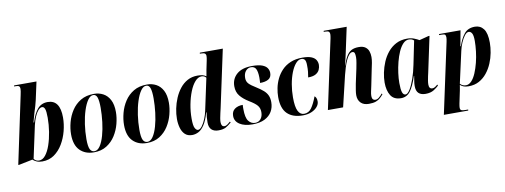

<svg xmlns="http://www.w3.org/2000/svg" viewBox="-74 -1186 4878 1853"><g transform="rotate(-10 2365.0 -260.0)"><path d="M257 10Q225 10 202.5 0.5Q180 -9 164 -24L31 3H21L161 -658Q165 -677 167.5 -692Q170 -707 170 -717Q170 -735 161.5 -742.5Q153 -750 131 -750H113L115 -760H334L296 -585Q292 -564 282 -531Q272 -498 259.5 -457.5Q247 -417 237 -375H243Q267 -457 305 -501.5Q343 -546 405 -546Q526 -546 526 -374Q526 -309 508.5 -241.5Q491 -174 457 -117Q423 -60 373 -25Q323 10 257 10ZM227 -4Q262 -4 290 -39Q318 -74 338 -132Q358 -190 369 -259.5Q380 -329 380 -397Q380 -461 370.5 -484Q361 -507 344 -507Q324 -507 305 -485Q286 -463 271 -427Q256 -391 246 -349L177 -29Q196 -4 227 -4Z M762 10Q677 10 625.5 -42Q574 -94 574 -199Q574 -255 590 -316Q606 -377 640 -429Q674 -481 728 -513.5Q782 -546 859 -546Q908 -546 948.5 -524.5Q989 -503 1013.5 -457Q1038 -411 1038 -337Q1038 -283 1022.5 -222.5Q1007 -162 973.5 -109Q940 -56 887.5 -23Q835 10 762 10ZM769 0Q800 0 824.5 -36.5Q849 -73 866 -133Q883 -193 891.5 -264Q900 -335 900 -403Q900 -470 889 -503Q878 -536 850 -536Q821 -536 796 -500Q771 -464 752 -404.5Q733 -345 722.5 -272.5Q712 -200 712 -128Q712 -57 726 -28.5Q740 0 769 0Z M1281 10Q1196 10 1144.5 -42Q1093 -94 1093 -199Q1093 -255 1109 -316Q1125 -377 1159 -429Q1193 -481 1247 -513.5Q1301 -546 1378 -546Q1427 -546 1467.5 -524.5Q1508 -503 1532.5 -457Q1557 -411 1557 -337Q1557 -283 1541.5 -222.5Q1526 -162 1492.5 -109Q1459 -56 1406.5 -23Q1354 10 1281 10ZM1288 0Q1319 0 1343.5 -36.5Q1368 -73 1385 -133Q1402 -193 1410.5 -264Q1419 -335 1419 -403Q1419 -470 1408 -503Q1397 -536 1369 -536Q1340 -536 1315 -500Q1290 -464 1271 -404.5Q1252 -345 1241.5 -272.5Q1231 -200 1231 -128Q1231 -57 1245 -28.5Q1259 0 1288 0Z M1725 10Q1681 10 1655 -15Q1629 -40 1617.5 -81Q1606 -122 1606 -168Q1606 -216 1616.5 -268Q1627 -320 1648 -369.5Q1669 -419 1700.5 -459Q1732 -499 1775 -522.5Q1818 -546 1873 -546Q1904 -546 1923 -541Q1942 -536 1958 -524Q1960 -538 1964 -557Q1968 -576 1969 -586L1987 -673Q1993 -700 1993 -720Q1993 -733 1983.5 -741.5Q1974 -750 1945 -750H1933L1935 -760H2160L2039 -195Q2035 -177 2029 -152Q2023 -127 2019 -103.5Q2015 -80 2015 -66Q2015 -20 2046 -20Q2062 -20 2078 -32Q2094 -44 2105 -54L2111 -45Q2081 -19 2055 -4.5Q2029 10 1983 10Q1939 10 1915 -13Q1891 -36 1891 -82Q1891 -114 1893 -135.5Q1895 -157 1899 -182H1895Q1874 -106 1846.5 -64Q1819 -22 1788 -6Q1757 10 1725 10ZM1789 -29Q1809 -29 1829 -56Q1849 -83 1865 -122.5Q1881 -162 1888 -198L1955 -511Q1939 -532 1911 -532Q1877 -532 1847 -498.5Q1817 -465 1794.5 -408.5Q1772 -352 1759 -284Q1746 -216 1746 -147Q1746 -77 1759.5 -53Q1773 -29 1789 -29Z M2316 10Q2238 10 2191.5 -20Q2145 -50 2145 -102Q2145 -147 2176 -169.5Q2207 -192 2255 -192Q2254 -181 2254 -171Q2254 -161 2254 -151Q2254 -66 2279.5 -33Q2305 0 2344 0Q2378 0 2399 -25.5Q2420 -51 2420 -92Q2420 -132 2398 -158Q2376 -184 2321 -217Q2267 -250 2236.5 -288Q2206 -326 2206 -382Q2206 -455 2258 -500.5Q2310 -546 2408 -546Q2472 -546 2507 -532.5Q2542 -519 2556 -497Q2570 -475 2570 -450Q2570 -407 2539.5 -389Q2509 -371 2457 -371Q2458 -387 2458.5 -400.5Q2459 -414 2459 -426Q2458 -482 2444 -509Q2430 -536 2395 -536Q2365 -536 2344 -511Q2323 -486 2323 -443Q2323 -409 2343.5 -387Q2364 -365 2415 -334Q2455 -309 2480.5 -286.5Q2506 -264 2518.5 -236.5Q2531 -209 2531 -170Q2531 -119 2507.5 -78.5Q2484 -38 2436.5 -14Q2389 10 2316 10Z M2810 9Q2711 9 2658 -43Q2605 -95 2605 -207Q2605 -248 2614 -293.5Q2623 -339 2644 -383Q2665 -427 2699.5 -463Q2734 -499 2784 -520Q2834 -541 2901 -541Q2957 -541 2988.5 -528Q3020 -515 3033 -493Q3046 -471 3046 -445Q3046 -421 3035 -397Q3024 -373 2997 -358Q2970 -343 2923 -343Q2928 -368 2931 -397Q2934 -426 2933 -460Q2933 -501 2921.5 -515.5Q2910 -530 2889 -530Q2859 -530 2833 -500Q2807 -470 2787 -419.5Q2767 -369 2756 -306Q2745 -243 2745 -178Q2745 -86 2765.5 -45Q2786 -4 2824 -4Q2869 -4 2897 -42.5Q2925 -81 2952 -153Q2960 -147 2966.5 -135Q2973 -123 2973 -99Q2973 -72 2952 -47Q2931 -22 2894.5 -6.5Q2858 9 2810 9Z M3457 10Q3406 10 3378 -18Q3350 -46 3350 -94Q3350 -114 3354.5 -141.5Q3359 -169 3365 -202L3396 -346Q3400 -367 3406 -399Q3412 -431 3412 -455Q3412 -481 3407 -495.5Q3402 -510 3385 -510Q3368 -510 3352 -491.5Q3336 -473 3322.5 -442.5Q3309 -412 3297.5 -376Q3286 -340 3278 -306L3205 0H3056L3201 -677Q3206 -702 3206 -718Q3206 -732 3198 -741Q3190 -750 3161 -750H3147L3149 -760H3374L3321 -513Q3319 -503 3313.5 -479Q3308 -455 3302 -430.5Q3296 -406 3293 -393H3295Q3313 -449 3333 -482.5Q3353 -516 3381 -531.5Q3409 -547 3454 -547Q3495 -547 3518 -530.5Q3541 -514 3550 -488Q3559 -462 3559 -432Q3559 -405 3553 -373.5Q3547 -342 3541 -316L3509 -158Q3503 -129 3497.5 -105Q3492 -81 3492 -60Q3492 -18 3527 -18Q3544 -18 3561.5 -32.5Q3579 -47 3595 -67L3601 -59Q3587 -42 3570 -26Q3553 -10 3526.5 0Q3500 10 3457 10Z M3772 10Q3702 10 3671.5 -39Q3641 -88 3641 -166Q3641 -211 3651.5 -262.5Q3662 -314 3683 -364Q3704 -414 3738 -455.5Q3772 -497 3819 -521.5Q3866 -546 3928 -546Q3965 -546 3995 -534.5Q4025 -523 4044 -511L4136 -535H4146L4072 -187Q4069 -175 4064.5 -154Q4060 -133 4056.5 -111.5Q4053 -90 4053 -74Q4053 -31 4086 -31Q4099 -31 4112 -39Q4125 -47 4138 -59L4143 -48Q4125 -30 4093.5 -10Q4062 10 4012 10Q3968 10 3944.5 -12Q3921 -34 3921 -83Q3921 -107 3925 -129.5Q3929 -152 3933 -180H3930Q3898 -81 3863 -35.5Q3828 10 3772 10ZM3821 -18Q3841 -18 3864.5 -55.5Q3888 -93 3909.5 -154.5Q3931 -216 3945 -287L3992 -517Q3980 -528 3967.5 -531.5Q3955 -535 3942 -535Q3911 -535 3885.5 -508Q3860 -481 3840.5 -437Q3821 -393 3807.5 -340Q3794 -287 3787 -234.5Q3780 -182 3780 -138Q3780 -74 3789.5 -46Q3799 -18 3821 -18Z M4298 -449Q4301 -463 4302.5 -474Q4304 -485 4304 -492Q4304 -510 4297.5 -518Q4291 -526 4263 -526H4238L4240 -536H4450L4422 -384H4427Q4451 -457 4487.5 -501.5Q4524 -546 4592 -546Q4645 -546 4676.5 -504.5Q4708 -463 4708 -369Q4708 -323 4698.5 -271.5Q4689 -220 4668 -170Q4647 -120 4614.5 -79.5Q4582 -39 4537.5 -14.5Q4493 10 4435 10Q4405 10 4386.5 3Q4368 -4 4352 -18Q4350 -5 4348 7Q4346 19 4343 35L4317 159Q4314 175 4313 183.5Q4312 192 4312 199Q4312 218 4323 224Q4334 230 4363 230H4390L4389 240H4150ZM4410 -4Q4440 -4 4465 -30.5Q4490 -57 4509 -102Q4528 -147 4541.5 -200.5Q4555 -254 4561.5 -309.5Q4568 -365 4568 -411Q4568 -466 4555.5 -486.5Q4543 -507 4524 -507Q4504 -507 4484 -481Q4464 -455 4447.5 -416Q4431 -377 4423 -339L4354 -29Q4363 -18 4377.5 -11Q4392 -4 4410 -4Z"/></g></svg>

Font: Noto Serif Display ExtraCondensed ExtraBold
Style: Italic
Weight: 800
Width: 2
Italic angle: -12°
Designer: Monotype Design Team
Foundry: Monotype Imaging Inc.
Version: Version 2.009